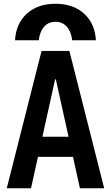

<svg xmlns="http://www.w3.org/2000/svg" viewBox="-20 -1001 590 1021"><path d="M275 -981Q369 -981 427 -928.5Q485 -876 490 -787H364Q358 -834 335 -859.5Q312 -885 275 -885Q238 -885 215 -859.5Q192 -834 186 -787H60Q65 -876 123 -928.5Q181 -981 275 -981ZM16 0 201 -730H349L534 0H405L277 -579H273L145 0ZM126 -167V-274H424V-167Z"/></svg>

Font: M PLUS Code Latin SemiExpanded SemiBold
Style: Regular
Weight: 600
Width: 6
Designer: Coji Morishita
Foundry: UNDERFOREST DESIGN
Version: Version 1.002; ttfautohint (v1.8.3)